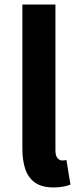

<svg xmlns="http://www.w3.org/2000/svg" viewBox="-20 -818 355 852"><path d="M217.5 13.8Q166.2 13.8 135.9 -7.4Q105.5 -28.5 92.4 -67.1Q79.3 -105.8 79.3 -157.3V-797.9H226V-151.3Q226 -125.9 235.5 -115.9Q245 -105.8 255 -105.8Q259.6 -105.8 263.6 -106.3Q267.6 -106.8 274.8 -107.8L292.7 1.2Q280.3 6.1 261.8 9.9Q243.3 13.8 217.5 13.8Z"/></svg>

Font: Noto Sans TC
Style: Regular
Weight: 100
Designer: Ryoko NISHIZUKA 西塚涼子 (kana, bopomofo & ideographs); Paul D. Hunt (Latin, Greek & Cyrillic); Sandoll Communications 산돌커뮤니
Foundry: Adobe
Version: Version 2.004;hotconv 1.0.118;makeotfexe 2.5.65603